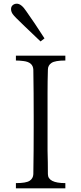

<svg xmlns="http://www.w3.org/2000/svg" viewBox="-20 -1023 440 1043"><path d="M40 -973.6Q40 -987.3 49.3 -995.1Q58.6 -1002.9 71.3 -1002.9Q95.7 -1002.9 122.1 -962.9Q166 -901.4 221.7 -814.5L200.2 -797.9Q167 -830.1 112.3 -881.8Q57.6 -933.6 48.8 -946.8Q40 -960 40 -973.6ZM66.4 0V-28.3Q122.1 -28.3 141.1 -41Q160.2 -53.7 161.1 -77.1Q163.1 -203.1 163.1 -333V-387.7Q163.1 -516.6 161.1 -644.5Q159.2 -685.5 107.4 -691.4Q85 -694.3 66.4 -694.3V-720.7H335V-694.3Q279.3 -694.3 259.8 -681.2Q240.2 -668 240.2 -644.5Q238.3 -581.1 238.3 -517.6V-205.1Q240.2 -140.6 240.2 -77.1Q240.2 -28.3 335 -28.3V0Z"/></svg>

Font: GenEi Koburi Mincho v6
Style: Regular
Weight: 400
Designer: o_tamon (Modified)
Foundry: o_tamon / Adobe Systems Incorporated
Version: Version 6.1